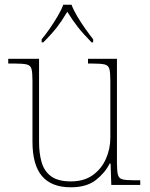

<svg xmlns="http://www.w3.org/2000/svg" viewBox="-20 -786 637 816"><path d="M281 10Q199 10 158.5 -37.5Q118 -85 118 -184V-442Q118 -477 114 -492.5Q110 -508 94 -512Q78 -516 41 -516H15V-536H146V-181Q146 -134 157 -96Q168 -58 197.5 -36.5Q227 -15 281 -15Q337 -15 374 -41.5Q411 -68 430 -110.5Q449 -153 449 -202V-442Q449 -477 445 -492.5Q441 -508 425 -512Q409 -516 372 -516H354V-536H477V-94Q477 -60 481 -44Q485 -28 499.5 -24Q514 -20 544 -20H576V0H453L450 -91H446Q427 -52 387.5 -21Q348 10 281 10ZM157 -619Q173 -638 191 -664Q209 -690 225 -717Q241 -744 249 -766H284Q292 -744 308 -717Q324 -690 342.5 -664Q361 -638 376 -619V-606H369Q332 -644 310.5 -671.5Q289 -699 266 -736Q244 -699 223 -671.5Q202 -644 164 -606H157Z"/></svg>

Font: Noto Serif Tamil Thin
Style: Italic
Weight: 100
Italic angle: -12°
Designer: Indian Type Foundry, Tom Grace, and the Monotype Design Team
Foundry: Monotype Imaging Inc.
Version: Version 2.003; ttfautohint (v1.8.4.7-5d5b)